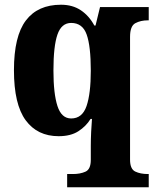

<svg xmlns="http://www.w3.org/2000/svg" viewBox="-20 -566 660 812"><path d="M264 226V170H289Q319 170 341.5 160Q364 150 364 110V51Q364 24 365.5 -8.5Q367 -41 369 -63H363Q344 -32 311.5 -11Q279 10 228 10Q138 10 88.5 -57.5Q39 -125 39 -269Q39 -413 89.5 -479.5Q140 -546 238 -546Q287 -546 322 -522.5Q357 -499 379 -458H384L403 -536H609V-480H605Q575 -480 552.5 -468Q530 -456 530 -410V109Q530 149 552 159.5Q574 170 605 170H609V226ZM281 -65Q328 -65 346 -117.5Q364 -170 364 -267Q364 -371 346.5 -420Q329 -469 281 -469Q240 -469 223 -420Q206 -371 206 -268Q206 -170 223 -117.5Q240 -65 281 -65Z"/></svg>

Font: Noto Serif Myanmar SemiCondensed ExtraBold
Style: Regular
Weight: 800
Width: 4
Designer: Ben Mitchell and the Monotype Design Team
Foundry: Monotype Imaging Inc.
Version: Version 2.106; ttfautohint (v1.8.4.7-5d5b)